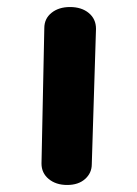

<svg xmlns="http://www.w3.org/2000/svg" viewBox="-20 -528 390 546"><path d="M98 -63 106 -448Q106 -475 126.5 -491.5Q147 -508 179 -508Q212 -508 232.5 -491Q253 -474 253 -446L241 -61Q241 -36 222 -19Q203 -2 171 -2Q139 -2 118.5 -19Q98 -36 98 -63Z"/></svg>

Font: Mali
Style: Bold
Weight: 700
Designer: Kitiyaporn Chalermlarp | Katatrad Aksorn Co.,Ltd.
Foundry: Cadson Demak Co.,Ltd.
Version: Version 1.000; ttfautohint (v1.6)